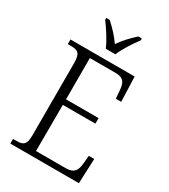

<svg xmlns="http://www.w3.org/2000/svg" viewBox="-223 -1035 1003 1140"><g transform="rotate(30 279.0 -465.5)"><path d="M248 -771H314C332 -816 374 -880 403 -918V-931H379C340 -895 309 -863 281 -822C253 -863 222 -895 183 -931H159V-918C188 -880 230 -816 248 -771ZM39 0H509L516 -170H479L474 -115C469 -65 454 -38 396 -38H193L194 -355H417V-393H194V-676H370C427 -676 440 -649 444 -596L448 -544H485L479 -714H39V-682H62C107 -682 128 -672 128 -603V-108C128 -42 107 -32 62 -32H39Z"/></g></svg>

Font: Noto Serif Sinhala SemiCondensed Light
Style: Regular
Weight: 300
Width: 4
Designer: Jelle Bosma - Monotype Design Team
Foundry: Monotype Imaging Inc.
Version: Version 2.007